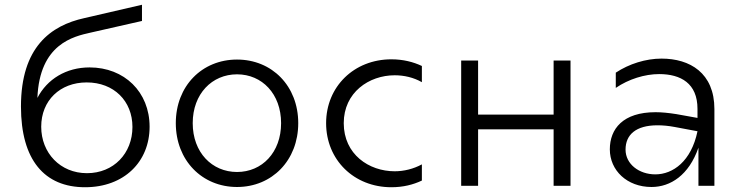

<svg xmlns="http://www.w3.org/2000/svg" viewBox="-20 -780 3112 806"><path d="M337 6C501 6 608 -101 608 -248C608 -394 502 -497 356 -497C258 -497 178 -448 137 -369C146 -596 289 -627 360 -643L576 -692V-760L334 -704C193 -673 68 -582 68 -333C68 -108 167 6 337 6ZM345 -53C233 -53 153 -138 153 -248C153 -358 232 -434 344 -434C458 -434 536 -356 536 -247C536 -136 457 -53 345 -53Z M975 5C1122 5 1232 -107 1232 -263C1232 -419 1122 -530 975 -530C828 -530 718 -419 718 -263C718 -107 828 5 975 5ZM975 -58C870 -58 789 -140 789 -263C789 -386 870 -468 975 -468C1080 -468 1160 -386 1160 -263C1160 -140 1080 -58 975 -58Z M1623 6C1673 6 1715 -5 1751 -22V-90C1716 -71 1676 -61 1637 -61C1529 -61 1423 -132 1423 -263C1423 -392 1529 -464 1637 -464C1676 -464 1716 -455 1751 -435V-503C1715 -520 1672 -531 1623 -531C1466 -531 1349 -416 1349 -263C1349 -109 1466 6 1623 6Z M1916 0H1987V-237H2304V0H2375V-526H2304V-299H1987V-526H1916Z M2912 0H2979V-322C2979 -474 2876 -534 2757 -534C2691 -534 2621 -512 2565 -475V-411C2619 -448 2687 -469 2747 -469C2838 -469 2908 -430 2908 -323V-285L2819 -301C2787 -306 2758 -309 2732 -309C2595 -309 2540 -239 2540 -153C2540 -65 2612 5 2715 5C2795 5 2872 -45 2912 -160ZM2606 -152C2606 -214 2649 -254 2740 -254C2762 -254 2785 -252 2812 -247L2908 -229C2882 -103 2805 -48 2731 -48C2663 -48 2606 -91 2606 -152Z"/></svg>

Font: Chess Sans
Style: Regular
Weight: 400
Designer: Wolf Bōese
Foundry: Wolf Bōese
Version: Version 7.223;Glyphs 3.3 (3306)